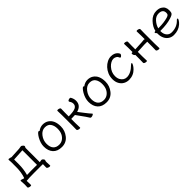

<svg xmlns="http://www.w3.org/2000/svg" viewBox="339 -1822 3269 3269"><g transform="rotate(-45 1973.0 -187.5)"><path d="M120 100Q120 111 100.5 111Q81 111 64 104Q47 97 47 86V85Q50 60 50 22Q50 -16 45 -66V-68Q45 -81 57 -81Q66 -80 112 -63L121 -64Q157 -164 157 -291V-416L153 -467Q153 -481 166.5 -481Q180 -481 199 -475Q218 -469 219 -468L411 -478Q427 -479 439 -482.5Q451 -486 462.5 -486Q474 -486 485 -478Q512 -458 512 -444Q512 -430 506 -423.5Q500 -417 500 -406V-67L545 -75Q562 -75 576 -58.5Q590 -42 590 -32.5Q590 -23 585.5 -15.5Q581 -8 581 11.5Q581 31 585 95V96Q585 106 568 106Q551 106 531.5 97Q512 88 512 75V74Q514 40 514 -6Q496 -7 470 -7H303Q179 -7 117 0Q117 49 120 100ZM192 -67Q246 -69 292 -69H370Q403 -69 434 -68V-420L223 -408V-292Q223 -178 192 -67Z M735 -207Q735 -287 784 -374Q805 -410 825 -432Q845 -454 855.5 -454Q866 -454 873 -445Q928 -486 988 -486Q1048 -486 1092 -457Q1185 -396 1185 -245Q1185 -143 1121 -62.5Q1057 18 951.5 18Q846 18 790.5 -42.5Q735 -103 735 -207ZM946 -43Q995 -43 1033.5 -69.5Q1072 -96 1095 -142Q1118 -188 1118 -258Q1118 -328 1085.5 -377Q1053 -426 980 -426Q907 -426 854.5 -357.5Q802 -289 802 -207.5Q802 -126 839.5 -84.5Q877 -43 946 -43Z M1641 3Q1633 -17 1491 -212Q1434 -209 1399 -209V-106L1402 0Q1402 10 1384.5 10Q1367 10 1349 2.5Q1331 -5 1331 -18L1333 -106V-366L1330 -473Q1330 -483 1347.5 -483Q1365 -483 1383 -475.5Q1401 -468 1401 -455L1399 -366V-270Q1517 -270 1563.5 -293.5Q1610 -317 1610 -366Q1610 -403 1586 -434Q1581 -442 1581 -452Q1581 -462 1597.5 -469.5Q1614 -477 1629 -477Q1644 -477 1648 -470Q1677 -421 1677 -370Q1677 -256 1555 -223Q1556 -221 1569.5 -203.5Q1583 -186 1636.5 -116.5Q1690 -47 1705 -33Q1720 -19 1720 -15Q1720 -6 1700.5 3.5Q1681 13 1664 13Q1647 13 1641 3Z M1811 -207Q1811 -287 1860 -374Q1881 -410 1901 -432Q1921 -454 1931.5 -454Q1942 -454 1949 -445Q2004 -486 2064 -486Q2124 -486 2168 -457Q2261 -396 2261 -245Q2261 -143 2197 -62.5Q2133 18 2027.5 18Q1922 18 1866.5 -42.5Q1811 -103 1811 -207ZM2022 -43Q2071 -43 2109.5 -69.5Q2148 -96 2171 -142Q2194 -188 2194 -258Q2194 -328 2161.5 -377Q2129 -426 2056 -426Q1983 -426 1930.5 -357.5Q1878 -289 1878 -207.5Q1878 -126 1915.5 -84.5Q1953 -43 2022 -43Z M2567 18Q2515 18 2470.5 -6.5Q2426 -31 2399.5 -78.5Q2373 -126 2373 -190Q2373 -254 2395.5 -307Q2418 -360 2455 -400Q2492 -440 2538 -463Q2584 -486 2627.5 -486Q2671 -486 2699 -474.5Q2727 -463 2743.5 -447Q2760 -431 2767.5 -417.5Q2775 -404 2775 -401Q2775 -385 2760 -370Q2745 -355 2736 -355Q2727 -355 2724 -360Q2717 -374 2710 -387Q2703 -400 2692 -407Q2663 -427 2632 -427Q2601 -427 2567.5 -409Q2534 -391 2506 -360Q2441 -288 2441 -199Q2441 -147 2460 -112Q2500 -40 2574 -40Q2670 -40 2770 -140Q2785 -155 2794 -155Q2803 -155 2803 -146Q2803 -137 2789 -111.5Q2775 -86 2746 -56Q2674 18 2567 18Z M3011 -2Q3011 8 2993.5 8Q2976 8 2958 0.5Q2940 -7 2940 -20L2942 -108V-208Q2930 -211 2921.5 -228Q2913 -245 2913 -260.5Q2913 -276 2926 -276H2942V-367L2939 -474Q2939 -484 2956.5 -484Q2974 -484 2992 -476.5Q3010 -469 3010 -456L3008 -367V-275Q3011 -276 3015 -276H3020L3174 -284Q3189 -285 3203.5 -287Q3218 -289 3227.5 -289Q3237 -289 3244 -282V-367L3241 -474Q3241 -484 3258.5 -484Q3276 -484 3294 -476.5Q3312 -469 3312 -456L3310 -367V-108L3313 -2Q3313 8 3295.5 8Q3278 8 3260 0.5Q3242 -7 3242 -20L3244 -108V-224H3175L3021 -216L3008 -215V-108Z M3647 18Q3596 18 3554.5 -7.5Q3513 -33 3489 -81Q3465 -129 3465 -195V-209Q3443 -226 3443 -240Q3443 -254 3462 -254L3472 -255Q3487 -334 3558 -410Q3629 -486 3722 -486Q3784 -486 3820 -464Q3888 -425 3888 -340Q3888 -306 3882.5 -286Q3877 -266 3857 -253.5Q3837 -241 3792 -227Q3692 -196 3543 -196H3530V-186Q3530 -121 3563.5 -81Q3597 -41 3654 -41Q3780 -41 3858 -125Q3871 -140 3881 -140Q3891 -140 3891 -129.5Q3891 -119 3876.5 -96Q3862 -73 3832 -46Q3759 18 3647 18ZM3538 -252H3558Q3670 -252 3765 -278Q3801 -289 3811.5 -302Q3822 -315 3822 -341Q3822 -428 3721 -428Q3652 -428 3602 -370.5Q3552 -313 3538 -252Z"/></g></svg>

Font: LXGW WenKai TC
Style: Regular
Weight: 400
Designer: LXGW / Fontworks Inc.
Foundry: LXGW / Fontworks Inc.
Version: Version 1.330